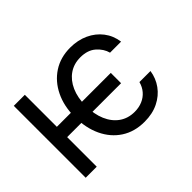

<svg xmlns="http://www.w3.org/2000/svg" viewBox="-109 -786 1030 1030"><g transform="rotate(-45 406.0 -271.0)"><path d="M549.7 -302.6V-224.4H120.7V-302.6ZM623.6 -382.1Q614 -419.4 581.1 -448.3Q548.3 -477.3 492.9 -477.3Q443.9 -477.3 407.1 -451.9Q370.4 -426.5 350 -380.5Q329.5 -334.5 329.5 -272.7Q329.5 -209.5 349.6 -162.6Q369.7 -115.8 406.4 -89.8Q443.2 -63.9 492.9 -63.9Q525.6 -63.9 552.2 -75.3Q578.8 -86.6 597.3 -108Q615.8 -129.3 623.6 -159.1H707.4Q700.3 -110.8 672.4 -72.3Q644.5 -33.7 598.9 -11.2Q553.3 11.4 492.9 11.4Q416.9 11.4 361.5 -24.7Q306.1 -60.7 275.9 -124.8Q245.7 -188.9 245.7 -272.7Q245.7 -354.4 276.5 -417.6Q307.2 -480.8 362.4 -516.7Q417.6 -552.6 491.5 -552.6Q549 -552.6 595.2 -531.2Q641.3 -509.9 670.8 -471.6Q700.3 -433.2 707.4 -382.1ZM140.6 -545.5V0H56.8V-545.5Z"/></g></svg>

Font: DeltaSans
Style: Regular
Weight: 400
Designer: Rasmus Andersson
Foundry: rsms
Version: Version 3.012